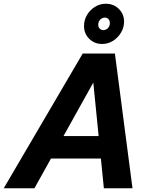

<svg xmlns="http://www.w3.org/2000/svg" viewBox="-55 -1006 811 1026"><path d="M-35 0 387 -720H530L129 0ZM500 0 428 -720H559L653 0ZM165 -279H569L541 -159H137ZM491 -771Q450 -771 422 -798.5Q394 -826 394 -867Q394 -899 410 -926Q426 -953 452.5 -969.5Q479 -986 510 -986Q552 -986 580 -958.5Q608 -931 608 -890Q608 -859 591.5 -831.5Q575 -804 548.5 -787.5Q522 -771 491 -771ZM497 -845Q511 -845 521.5 -855.5Q532 -866 532 -882Q532 -896 524.5 -904Q517 -912 505 -912Q491 -912 480.5 -901Q470 -890 470 -874Q470 -861 478 -853Q486 -845 497 -845Z"/></svg>

Font: Instrument Sans
Style: Bold Italic
Weight: 700
Italic angle: -13°
Designer: Rodrigo Fuenzalida
Foundry: fragTYPE
Version: Version 1.000;gftools[0.9.28]